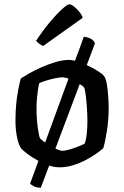

<svg xmlns="http://www.w3.org/2000/svg" viewBox="-20 -779 578 894"><path d="M465 -424Q473 -414 477.5 -387Q482 -360 484 -329.5Q486 -299 486 -277Q486 -222 478 -171Q470 -120 461 -89Q449 -78 427.5 -63Q406 -48 378.5 -33.5Q351 -19 320 -9.5Q289 0 258 0Q246 0 233.5 -2Q221 -4 209 -8L170 95Q151 95 138 88.5Q125 82 120 76L159 -30Q131 -45 109 -61.5Q87 -78 80 -86Q68 -100 60 -136.5Q52 -173 52 -218Q52 -258 55.5 -294.5Q59 -331 65 -362Q71 -393 77 -414Q91 -423 116.5 -437.5Q142 -452 173.5 -466Q205 -480 238.5 -490Q272 -500 302 -500Q308 -500 315 -499Q322 -498 329 -496Q342 -530 352.5 -558.5Q363 -587 370 -608Q396 -605 408.5 -595Q421 -585 422 -577L384 -476Q412 -463 435 -448.5Q458 -434 465 -424ZM150 -280Q150 -226 156 -183.5Q162 -141 167 -134Q169 -132 175 -127Q181 -122 190 -115L299 -413Q291 -416 283.5 -417.5Q276 -419 269 -419Q258 -419 236.5 -414.5Q215 -410 194 -403.5Q173 -397 163 -392Q160 -382 157 -362.5Q154 -343 152 -321Q150 -299 150 -280ZM374 -110Q381 -127 384 -156.5Q387 -186 387 -212Q387 -245 384.5 -280Q382 -315 378.5 -341Q375 -367 371 -372Q370 -374 364.5 -378.5Q359 -383 351 -387L238 -87Q247 -83 255.5 -80Q264 -77 270 -77Q284 -77 306 -83.5Q328 -90 347.5 -98Q367 -106 374 -110ZM181 -565Q171 -569 162 -576Q153 -583 148 -589Q181 -639 213 -677Q245 -715 269.5 -737Q294 -759 303 -759Q311 -759 324 -749Q337 -739 349 -724.5Q361 -710 365 -696Z"/></svg>

Font: Texturina Medium 12pt Medium
Style: Regular
Weight: 500
Version: Version 1.002